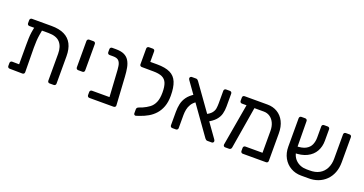

<svg xmlns="http://www.w3.org/2000/svg" viewBox="-36 -1352 3803 2004"><g transform="rotate(20 1865.0 -350.0)"><path d="M117 -491Q107 -491 100.5 -497.5Q94 -504 94 -514V-548Q94 -558 100.5 -564.5Q107 -571 117 -571H334Q420 -571 476.5 -543.5Q533 -516 561 -461.5Q589 -407 589 -327V-23Q589 -13 582.5 -6.5Q576 0 566 0H521Q510 0 504 -6.5Q498 -13 498 -23V-322Q498 -402 458 -446.5Q418 -491 329 -491ZM207 -540H232Q247 -540 254.5 -532.5Q262 -525 261 -514Q253 -472 247.5 -438Q242 -404 240 -370.5Q238 -337 238 -295L241 -23Q241 -13 234.5 -6.5Q228 0 218 0L76 -2Q66 -2 59.5 -8Q53 -14 53 -25V-57Q53 -67 59.5 -73.5Q66 -80 76 -80L153 -79V-291Q153 -332 154 -366.5Q155 -401 160 -436Q165 -471 176 -515Q179 -526 185.5 -533Q192 -540 207 -540Z M753 -232Q743 -232 736.5 -238.5Q730 -245 730 -255V-548Q730 -558 736.5 -564.5Q743 -571 753 -571H801Q811 -571 817 -564.5Q823 -558 823 -548V-255Q823 -245 817 -238.5Q811 -232 801 -232Z M962 0Q952 0 945.5 -6.5Q939 -13 939 -23V-57Q939 -67 945.5 -73.5Q952 -80 962 -80H1244V-19Q1244 -9 1237.5 -4.5Q1231 0 1221 0ZM1183 0Q1173 0 1167.5 -6.5Q1162 -13 1160 -23L1141 -332Q1139 -381 1133.5 -417Q1128 -453 1109.5 -473Q1091 -493 1048 -493H1007Q997 -493 990.5 -499.5Q984 -506 984 -516V-550Q984 -560 990.5 -566.5Q997 -573 1007 -573H1049Q1106 -573 1141 -556.5Q1176 -540 1195.5 -508.5Q1215 -477 1223.5 -433Q1232 -389 1235 -335L1254 -23Q1255 -13 1248 -6.5Q1241 0 1231 0Z M1483 9Q1474 12 1466 6.5Q1458 1 1458 -9V-55Q1458 -64 1463.5 -71Q1469 -78 1480 -82L1519 -97Q1558 -114 1590.5 -138Q1623 -162 1641.5 -204Q1660 -246 1660 -314Q1660 -379 1644.5 -417.5Q1629 -456 1592.5 -472.5Q1556 -489 1493 -489H1463Q1453 -489 1446.5 -495.5Q1440 -502 1440 -512V-548Q1440 -558 1446.5 -564.5Q1453 -571 1463 -571H1507Q1598 -571 1652 -545Q1706 -519 1729.5 -461.5Q1753 -404 1753 -311Q1753 -241 1734 -190Q1715 -139 1682.5 -103Q1650 -67 1609 -43.5Q1568 -20 1524 -5ZM1485 -489 1366 -490Q1356 -490 1349.5 -496Q1343 -502 1343 -512V-687Q1343 -697 1349.5 -703.5Q1356 -710 1366 -710H1408Q1419 -710 1425 -703.5Q1431 -697 1431 -687V-571H1487Z M2273 0Q2262 0 2256 -6Q2250 -12 2245 -17L1878 -532Q1871 -543 1871 -551Q1871 -559 1877.5 -565Q1884 -571 1892 -571H1939Q1950 -571 1956.5 -565Q1963 -559 1967 -554L2335 -39Q2339 -32 2340.5 -28Q2342 -24 2342 -20Q2342 -12 2336 -6Q2330 0 2322 0ZM1883 0Q1873 0 1866.5 -6.5Q1860 -13 1860 -23V-173Q1860 -219 1869 -260.5Q1878 -302 1904.5 -339.5Q1931 -377 1984 -410L2030 -343Q1994 -320 1976 -290.5Q1958 -261 1952 -229.5Q1946 -198 1946 -169V-23Q1946 -13 1939.5 -6.5Q1933 0 1923 0ZM2193 -183 2152 -252Q2201 -275 2221.5 -300Q2242 -325 2246 -352.5Q2250 -380 2250 -410V-548Q2250 -558 2256.5 -564.5Q2263 -571 2273 -571H2315Q2325 -571 2331.5 -564.5Q2338 -558 2338 -548V-405Q2338 -363 2328 -324Q2318 -285 2287.5 -250.5Q2257 -216 2193 -183Z M2722 -489H2479Q2468 -489 2462 -495.5Q2456 -502 2456 -512V-548Q2456 -558 2462 -564.5Q2468 -571 2479 -571H2733Q2795 -571 2843.5 -542Q2892 -513 2919.5 -458.5Q2947 -404 2947 -327V-23Q2947 -13 2941 -6.5Q2935 0 2924 0H2666Q2656 0 2649.5 -6.5Q2643 -13 2643 -23V-57Q2643 -67 2649.5 -73.5Q2656 -80 2666 -80H2856V-321Q2856 -372 2838.5 -410Q2821 -448 2790.5 -468.5Q2760 -489 2722 -489ZM2469 0Q2460 0 2454 -7Q2448 -14 2449 -24L2534 -514Q2536 -524 2543 -529.5Q2550 -535 2560 -533L2600 -531Q2610 -530 2616 -522.5Q2622 -515 2620 -505L2540 -24Q2539 -14 2531.5 -7Q2524 0 2514 0Z M3379 -75Q3444 -74 3488.5 -99Q3533 -124 3556.5 -170.5Q3580 -217 3580 -277V-548Q3580 -558 3586.5 -564.5Q3593 -571 3603 -571H3645Q3655 -571 3661 -564.5Q3667 -558 3667 -548V-270Q3667 -206 3647 -154.5Q3627 -103 3590 -66.5Q3553 -30 3502.5 -11Q3452 8 3391 6H3316Q3251 6 3199 -24Q3147 -54 3117 -108Q3087 -162 3087 -233V-548Q3087 -558 3093.5 -564.5Q3100 -571 3110 -571H3152Q3162 -571 3168.5 -564.5Q3175 -558 3175 -548L3178 -253Q3178 -167 3226 -121Q3274 -75 3348 -75ZM3157 -192 3155 -265Q3229 -266 3268 -287.5Q3307 -309 3322.5 -345Q3338 -381 3338 -424V-548Q3338 -558 3344 -564.5Q3350 -571 3361 -571H3402Q3412 -571 3418.5 -564.5Q3425 -558 3425 -548V-420Q3425 -355 3396 -303Q3367 -251 3307.5 -221Q3248 -191 3157 -192Z"/></g></svg>

Font: RubikRegular
Style: Regular
Weight: 400
Designer: Hubert and Fischer
Foundry: Hubert and Fischer
Version: Version 2.300;gftools[0.9.30]